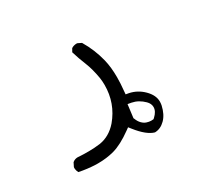

<svg xmlns="http://www.w3.org/2000/svg" viewBox="-91 -192 681 640"><g transform="rotate(-30 250.0 127.5)"><path d="M350.1 280.8Q341.8 280.8 333 277.8Q324.2 274.9 316.7 267.3Q309.1 259.8 304.2 247.1L302.7 244.1L309.1 193.4L322.8 195.8Q348.1 200.7 368.2 220.7Q379.4 231.9 379.4 245.1Q379.4 261.7 362.3 277.3L358.9 280.3Q352.5 280.8 350.1 280.8ZM127 315.4Q158.2 315.4 187.5 307.6Q220.7 298.3 261.7 268.6L272 261.2L279.8 271Q313 313 341.3 320.8Q363.3 320.3 380.9 302.7Q398.4 285.2 405.3 253.9Q406.7 247.1 406.7 239.7Q406.7 215.3 384.3 192.9Q361.8 170.4 331.5 164.1L319.8 162.1L320.8 149.9Q323.7 122.6 323.7 98.1Q323.7 59.6 316.4 29.8Q304.7 -17.6 279.8 -59.1L266.1 -65.9Q264.6 -66.4 263.7 -66.4Q251.5 -66.4 242.7 -60.5L235.8 -48.3Q244.1 -20.5 255.4 7.1Q266.6 34.7 272.9 72.3Q274.9 86.4 274.9 99.6Q274.9 169.9 230.5 222.7Q201.2 256.3 162.1 262.2Q139.6 265.1 119.1 265.1Q96.2 265.1 87.9 264.4Q79.6 263.7 75.9 263.7Q72.3 263.7 67.1 265.1Q62 266.6 56.6 271L49.3 285.6Q48.8 287.1 48.8 289.3Q48.8 291.5 49.3 294.4Q50.3 301.3 53.7 307.6Q84 314 117.7 315.4Q122.6 315.4 127 315.4Z"/></g></svg>

Font: NaikaiFont
Style: ExtraLight
Weight: 200
Version: Version 1.89